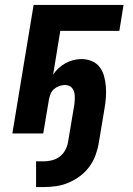

<svg xmlns="http://www.w3.org/2000/svg" viewBox="-20 -540 540 777"><path d="M156 217H126V113H156Q172 113 189 109Q206 105 220.5 94.5Q235 84 243.5 68.5Q252 53 255 37L281 -118Q282 -127 282.5 -136Q283 -145 282.5 -153.5Q282 -162 279.5 -169.5Q277 -177 272 -183.5Q267 -190 259 -193Q251 -196 242 -196Q231 -196 219 -191.5Q207 -187 198 -179Q189 -171 184.5 -159.5Q180 -148 178 -137L155 0H30L116 -520H480L463 -415H224L195 -238Q204 -252 217 -264Q230 -276 245.5 -284.5Q261 -293 277.5 -297Q294 -301 310 -301Q332 -301 352 -292.5Q372 -284 384 -267.5Q396 -251 401.5 -230.5Q407 -210 408.5 -188.5Q410 -167 408.5 -145Q407 -123 403 -101L380 37Q376 62 367 87Q358 112 342 134Q326 156 304 172.5Q282 189 257 199.5Q232 210 206.5 213.5Q181 217 156 217Z"/></svg>

Font: Iosevka SS04 Extrabold
Style: Italic
Weight: 800
Italic angle: -9°
Monospace: yes
Designer: Belleve Invis
Foundry: Belleve Invis
Version: Version 19.0.0; ttfautohint (v1.8.4)